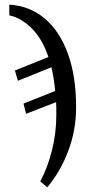

<svg xmlns="http://www.w3.org/2000/svg" viewBox="-20 -565 367 825"><path d="M153 214Q185 155 203.5 80Q222 5 222 -71Q222 -85 222 -99Q222 -113 221 -126L92 -76L81 -120L217 -174Q215 -200 210.5 -227Q206 -254 201 -276L57 -218L44 -262L188 -320Q162 -398 116 -443.5Q70 -489 20 -499V-545Q107 -540 171.5 -486Q236 -432 271.5 -335Q307 -238 307 -104Q307 -6 273.5 83Q240 172 183 240Z"/></svg>

Font: Noto Serif ExtraCondensed
Style: Regular
Weight: 400
Width: 2
Designer: Monotype Design Team
Foundry: Monotype Imaging Inc.
Version: Version 2.015